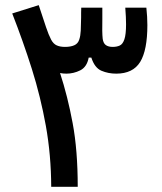

<svg xmlns="http://www.w3.org/2000/svg" viewBox="-20 -723 626 743"><path d="M178.2 0Q177.7 -123 157.5 -235.8Q137.2 -348.6 103.3 -456.1Q69.3 -563.5 27.3 -670.9L129.9 -703.1Q148.4 -647 158.2 -617.7Q168 -588.4 177.7 -569.8Q186.5 -553.2 199.5 -547.4Q212.4 -541.5 231.4 -541.5Q253.4 -541.5 267.6 -547.9Q281.7 -554.2 286.6 -569.8Q291.5 -584 292.5 -604.7Q293.5 -625.5 293.9 -654.8Q293.9 -663.6 293.9 -673.3Q293.9 -682.6 294.4 -693.4H376Q376 -680.7 376 -669.9Q376 -658.7 376 -648.9Q375.5 -623 375.7 -604.5Q376 -585.9 377.4 -572.8Q379.9 -555.2 389.9 -548.3Q399.9 -541.5 416 -541.5Q432.1 -541.5 443.6 -546.9Q455.1 -552.2 461.4 -571Q467.8 -589.8 467.8 -629.4Q467.8 -655.3 464.8 -693.4H546.4Q548.3 -675.3 549.3 -658.7Q550.3 -642.1 550.3 -626Q550.3 -528.8 522.5 -483.4Q494.6 -438 429.7 -438Q398.9 -438 372.6 -449.2Q346.2 -460.4 333.5 -500H323.2Q316.4 -463.9 290.8 -450.9Q265.1 -438 236.8 -438Q223.6 -438 212.4 -440.4Q241.7 -351.1 261.2 -246.3Q280.8 -141.6 280.8 0Z"/></svg>

Font: CaskaydiaCove NFP
Style: Regular
Weight: 400
Designer: Aaron Bell
Foundry: Saja Typeworks
Version: Version 2111.001; VTT 6.35;Nerd Fonts 3.1.1